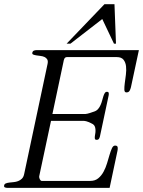

<svg xmlns="http://www.w3.org/2000/svg" viewBox="-49 -909 692 929"><path d="M481.4 0H-13.2Q-19.5 0 -25.1 -2.2Q-30.8 -4.4 -28.8 -12.7Q-27.3 -19 -20.5 -21.7Q-13.7 -24.4 -3.9 -25.6Q5.9 -26.9 17.1 -27.8Q28.3 -28.8 38.6 -32.7Q48.8 -36.6 56.9 -44.4Q64.9 -52.2 67.9 -66.9L181.2 -600.1Q184.1 -614.3 179.4 -621.8Q174.8 -629.4 166.3 -633.3Q157.7 -637.2 146.7 -638.4Q135.7 -639.6 126.7 -641.1Q117.7 -642.6 111.8 -645Q106 -647.5 107.4 -654.3Q109.4 -662.1 115.7 -664.3Q122.1 -666.5 128.4 -666.5H623L584.5 -486.8Q582.5 -478 578.1 -470Q573.7 -461.9 562.5 -461.9Q553.2 -461.9 552.7 -474.6Q552.2 -487.3 554.7 -506.3Q557.1 -525.4 560.1 -547.4Q563 -569.3 560.8 -588.4Q558.6 -607.4 548.6 -620.1Q538.6 -632.8 515.6 -632.8H275.4Q270 -632.8 267.1 -630.6Q264.2 -628.4 262.2 -624.8Q260.3 -621.1 259.5 -616.9Q258.8 -612.8 257.8 -608.4L204.6 -357.4H364.3Q367.7 -357.4 373.8 -358.9Q379.9 -360.4 386.2 -362.3Q392.6 -364.3 398.4 -366.5Q404.3 -368.7 407.7 -369.6Q418.9 -373.5 426 -382.1Q433.1 -390.6 437.7 -401.1Q442.4 -411.6 445.3 -422.9Q448.2 -434.1 451.2 -443.4Q454.1 -452.6 458 -458.7Q461.9 -464.8 468.3 -464.8Q476.1 -464.8 477.1 -459Q478 -453.1 476.6 -446.8L435.1 -251.5Q434.1 -245.1 430.7 -238.8Q427.2 -232.4 418.9 -232.4Q410.6 -232.4 409.9 -238.8Q409.2 -245.1 410.2 -251.5Q411.6 -258.8 412.6 -267.3Q413.6 -275.9 412.8 -283.9Q412.1 -292 409.2 -298.3Q406.2 -304.7 399.9 -308.6Q396 -310.5 390.6 -313.5Q385.3 -316.4 379.4 -318.6Q373.5 -320.8 367.7 -322.5Q361.8 -324.2 357.4 -324.2H197.8L140.6 -55.7Q140.1 -53.2 140.9 -49.6Q141.6 -45.9 143.3 -42.2Q145 -38.6 147.5 -36.1Q149.9 -33.7 152.8 -33.7H388.2Q411.1 -33.7 426.5 -46.4Q441.9 -59.1 452.1 -78.1Q462.4 -97.2 469 -119.1Q475.6 -141.1 481.2 -160.2Q486.8 -179.2 492.7 -191.9Q498.5 -204.6 507.8 -204.6Q519 -204.6 520.3 -196.5Q521.5 -188.5 519.5 -179.7ZM502.4 -697.8 445.8 -816.9 292 -697.8H273.4L456.5 -888.7H504.9L512.2 -697.8Z"/></svg>

Font: Atsinvsda
Style: Italic
Weight: 400
Italic angle: -12°
Designer: Al Webster
Foundry: Al Webster and Michael Everson
Version: Version 2.000